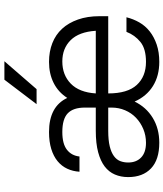

<svg xmlns="http://www.w3.org/2000/svg" viewBox="46 -802 762 895"><g transform="rotate(-90 427.5 -354.0)"><path d="M210 7Q131 7 90.5 -31.5Q50 -70 50 -138Q50 -172 62 -200Q74 -228 99.5 -247.5Q125 -267 166 -278Q207 -289 266 -289H374V-340Q374 -394 347.5 -419.5Q321 -445 260 -445Q205 -445 177.5 -423.5Q150 -402 146 -365H75Q77 -396 89 -422Q101 -448 124 -467Q147 -486 181 -496.5Q215 -507 260 -507Q379 -507 419 -422Q446 -464 489 -485.5Q532 -507 587 -507Q635 -507 674.5 -491.5Q714 -476 741.5 -446Q769 -416 784.5 -372Q800 -328 800 -272V-231H440Q440 -141 479.5 -98Q519 -55 587 -55Q648 -55 680 -81Q712 -107 727 -146H795Q787 -114 771 -86Q755 -58 729 -37.5Q703 -17 667.5 -5Q632 7 587 7Q522 7 474.5 -22.5Q427 -52 402 -108Q376 -54 326 -23.5Q276 7 210 7ZM589 -445Q526 -445 485.5 -405.5Q445 -366 440 -289H732Q727 -367 688.5 -406Q650 -445 589 -445ZM210 -55Q244 -55 274 -67.5Q304 -80 326.5 -101.5Q349 -123 361.5 -152.5Q374 -182 374 -215V-231H266Q222 -231 193.5 -224Q165 -217 148 -204.5Q131 -192 124.5 -175Q118 -158 118 -138Q118 -100 141.5 -77.5Q165 -55 210 -55ZM504 -715H590L460 -565H390Z"/></g></svg>

Font: PT Root UI
Style: Regular
Weight: 400
Designer: Vitaly Kuzmin
Foundry: ParaType Ltd.
Version: Version 2.001G